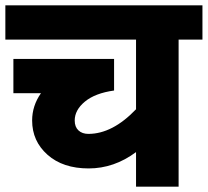

<svg xmlns="http://www.w3.org/2000/svg" viewBox="-40 -697 776 717"><path d="M716 -677V-549H627V0H468V-129Q386 -68 291 -68Q195 -68 137.5 -119Q80 -170 80 -247Q80 -302 113 -349H10V-477H386V-359Q315 -349 277 -317.5Q239 -286 239 -247Q239 -223 253 -210Q267 -197 290 -197Q380 -197 468 -289V-549H-20V-677Z"/></svg>

Font: Martel Sans Heavy
Style: Regular
Weight: 900
Designer: Dan Reynolds and Mathieu Réguer
Foundry: Dan Reynolds and Mathieu Réguer
Version: Version 1.001;PS 001.001;hotconv 1.0.70;makeotf.lib2.5.58329